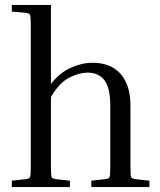

<svg xmlns="http://www.w3.org/2000/svg" viewBox="-20 -760 650 780"><path d="M587 -26V0H351V-26L406 -32Q422 -34 425 -40Q428 -46 428 -81V-330Q428 -404 404 -434.5Q380 -465 336 -465Q302 -465 262 -445Q222 -425 187 -366V-81Q187 -46 190 -40Q193 -34 209 -32L264 -26V0H28V-26L83 -32Q99 -34 102 -40Q105 -46 105 -81V-659Q105 -694 102 -700Q99 -706 83 -708L28 -713V-740H187V-419Q222 -464 267 -484.5Q312 -505 356 -505Q430 -505 470 -459.5Q510 -414 510 -331V-81Q510 -46 513 -40Q516 -34 532 -32Z"/></svg>

Font: Inria Serif
Style: Regular
Weight: 400
Designer: Black Foundry Team
Foundry: Black Foundry
Version: Version 1.000; ttfautohint (v1.8.3)